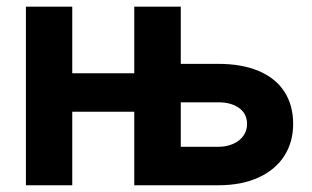

<svg xmlns="http://www.w3.org/2000/svg" viewBox="-20 -550 927 570"><path d="M56.9 -530.3H194.5V-332.5H434.4V-218.3H194.5V0H56.9ZM850.3 -182.4Q850.3 -128.4 824 -87.2Q797.6 -45.9 747.3 -22.9Q697 0 628.2 0H378.6V-530.3H516.7V-114.2H628.2Q652.8 -114.2 672.2 -122.9Q691.6 -131.5 702.5 -146.8Q713.4 -162.1 713.4 -181.8Q713.4 -212.3 689.9 -229.3Q666.4 -246.3 628.2 -246.3H469.8V-360.4H628.2Q697.9 -360.4 748 -339.3Q798.1 -318.2 824.2 -278Q850.3 -237.8 850.3 -182.4Z"/></svg>

Font: Pretendard Std Variable
Style: Regular
Weight: 400
Designer: Base glyphs from Inter by Rasmus Andersson; Hangeul glyphs from Noto Sans CJK(Source Han Sans) by Jang Soo-young and Kan
Foundry: Kil Hyung-jin
Version: Version 1.309;Glyphs 3.2 (3225)